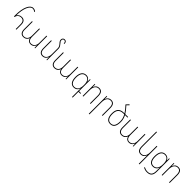

<svg xmlns="http://www.w3.org/2000/svg" viewBox="574 -2971 5411 5411"><g transform="rotate(45 3279.5 -265.5)"><path d="M345 0H371V-198C371 -309 321 -364 231 -364C156 -364 117 -332 88 -285H84C85 -554 169 -747 276 -747C313 -747 342 -734 370 -710L387 -729C356 -757 323 -772 276 -772C151 -772 58 -571 58 -277V-217L78 -214C99 -294 152 -339 224 -339C304 -339 345 -293 345 -193Z M652 10C735 10 786 -36 808 -97H811C823 -32 872 10 940 10C1032 10 1071 -49 1090 -97H1092L1095 0H1116V-482H1090V-198C1090 -82 1027 -15 940 -15C877 -15 827 -56 827 -169V-482H801V-197C801 -74 740 -15 653 -15C589 -15 539 -58 539 -163V-482H513V-162C513 -44 570 10 652 10Z M1592 -460C1592 -506 1573 -542 1535 -587C1483 -645 1479 -657 1479 -687C1479 -724 1495 -747 1534 -747C1576 -747 1588 -717 1588 -672H1613C1613 -736 1587 -772 1534 -772C1486 -772 1453 -742 1453 -686C1453 -647 1469 -623 1515 -573C1550 -533 1566 -497 1566 -458V-226C1566 -84 1504 -15 1417 -15C1346 -15 1300 -59 1300 -173V-482H1274V-172C1274 -41 1330 10 1415 10C1496 10 1545 -40 1565 -102H1568L1571 0H1592Z M1890 10C1973 10 2024 -36 2046 -97H2049C2061 -32 2110 10 2178 10C2270 10 2309 -49 2328 -97H2330L2333 0H2354V-482H2328V-198C2328 -82 2265 -15 2178 -15C2115 -15 2065 -56 2065 -169V-482H2039V-197C2039 -74 1978 -15 1891 -15C1827 -15 1777 -58 1777 -163V-482H1751V-162C1751 -44 1808 10 1890 10Z M2820 232H2846V1H2925V-24H2846V-482H2824L2821 -383H2819C2800 -445 2749 -492 2672 -492C2545 -492 2488 -386 2488 -239C2488 -78 2549 11 2660 11C2747 11 2800 -36 2820 -110H2822C2821 -79 2820 -35 2820 -9ZM2660 -14C2568 -14 2515 -90 2515 -239C2515 -384 2570 -467 2672 -467C2767 -467 2820 -388 2820 -267V-230C2820 -89 2764 -14 2660 -14Z M3012 0H3038V-256C3038 -396 3101 -467 3188 -467C3259 -467 3304 -423 3304 -309V0H3330V-310C3330 -441 3275 -492 3189 -492C3108 -492 3059 -442 3040 -380H3037L3033 -482H3012Z M3489 232H3515V-256C3515 -396 3578 -467 3665 -467C3736 -467 3781 -423 3781 -309V0H3807V-310C3807 -441 3752 -492 3666 -492C3585 -492 3536 -442 3517 -380H3514L3510 -482H3489Z M4035 -686C4106 -610 4157 -546 4193 -488H4175C3999 -488 3939 -385 3939 -237C3939 -80 3994 13 4115 13C4224 13 4294 -51 4294 -243C4294 -317 4278 -387 4237 -463H4338V-488H4223C4188 -547 4138 -611 4069 -685L4132 -750L4114 -768ZM4177 -463H4208C4251 -387 4268 -319 4268 -244C4268 -66 4206 -12 4115 -12C4010 -12 3966 -99 3966 -235C3966 -371 4015 -463 4177 -463Z M4568 10C4651 10 4702 -36 4724 -97H4727C4739 -32 4788 10 4856 10C4948 10 4987 -49 5006 -97H5008L5011 0H5032V-482H5006V-198C5006 -82 4943 -15 4856 -15C4793 -15 4743 -56 4743 -169V-482H4717V-197C4717 -74 4656 -15 4569 -15C4505 -15 4455 -58 4455 -163V-482H4429V-162C4429 -44 4486 10 4568 10Z M5508 232V-482H5482V-226C5482 -86 5420 -15 5333 -15C5262 -15 5216 -59 5216 -173V-760H5190V-172C5190 -41 5246 10 5331 10C5412 10 5461 -40 5481 -102H5484C5483 -68 5482 -36 5482 0V232Z M5813 241C5955 241 6001 160 6001 29V-482H5979L5975 -391H5973C5951 -450 5905 -492 5827 -492C5708 -492 5644 -401 5644 -235C5644 -66 5711 10 5816 10C5895 10 5953 -33 5975 -111H5977C5975 -75 5975 -48 5975 -18V29C5975 148 5935 216 5813 216C5751 216 5710 199 5668 177V206C5709 226 5748 241 5813 241ZM5817 -15C5729 -15 5671 -81 5671 -235C5671 -386 5724 -467 5827 -467C5931 -467 5975 -381 5975 -266V-232C5975 -121 5934 -15 5817 -15Z M6163 0H6189V-256C6189 -396 6252 -467 6339 -467C6410 -467 6455 -423 6455 -309V0H6481V-310C6481 -441 6426 -492 6340 -492C6259 -492 6210 -442 6191 -380H6188L6184 -482H6163Z"/></g></svg>

Font: Noto Sans Armenian SemiCondensed Thin
Style: Regular
Weight: 100
Width: 4
Designer: Monotype Design Team
Foundry: Monotype Imaging Inc.
Version: Version 2.008